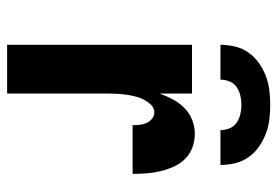

<svg xmlns="http://www.w3.org/2000/svg" viewBox="-140 -640 780 540"><g transform="rotate(90 250.0 -370.0)"><path d="M106 0V-520H243V-429Q250 -448 259.5 -466Q269 -484 283.5 -498.5Q298 -513 317.5 -520.5Q337 -528 357 -528Q376 -528 395 -521Q414 -514 427.5 -500Q441 -486 449 -468Q457 -450 461.5 -431Q466 -412 467.5 -392.5Q469 -373 469 -353H332Q332 -363 331 -373Q330 -383 326 -392Q322 -401 314 -407.5Q306 -414 296 -414Q283 -414 273.5 -403.5Q264 -393 258.5 -381Q253 -369 250 -355.5Q247 -342 245.5 -329Q244 -316 243.5 -302.5Q243 -289 243 -276V0ZM106 -600Q106 -621 111 -641.5Q116 -662 128 -679Q140 -696 157 -708Q174 -720 193.5 -727.5Q213 -735 233.5 -737.5Q254 -740 275 -740Q296 -740 316.5 -737.5Q337 -735 356.5 -727.5Q376 -720 393 -708Q410 -696 422 -679Q434 -662 439 -641.5Q444 -621 444 -600H346Q346 -613 341 -625.5Q336 -638 325 -645.5Q314 -653 301 -656Q288 -659 275 -659Q262 -659 249 -656Q236 -653 225 -645.5Q214 -638 209 -625.5Q204 -613 204 -600Z"/></g></svg>

Font: Iosevka SS04 Heavy
Style: Regular
Weight: 900
Monospace: yes
Designer: Belleve Invis
Foundry: Belleve Invis
Version: Version 19.0.0; ttfautohint (v1.8.4)